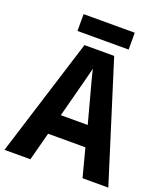

<svg xmlns="http://www.w3.org/2000/svg" viewBox="-157 -987 943 1093"><g transform="rotate(20 314.5 -440.0)"><path d="M469 -880H159V-778H469ZM473 0H629L404 -716H224L0 0H157L202 -171H428ZM349 -474 397 -295H234L281 -474C287 -499 307 -570 315 -606C323 -567 339 -513 349 -474Z"/></g></svg>

Font: Noto Sans Kannada SemiCondensed
Style: Bold
Weight: 700
Width: 4
Designer: Jelle Bosma - Monotype Design Team
Foundry: Monotype Imaging Inc.
Version: Version 2.005